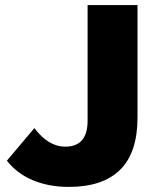

<svg xmlns="http://www.w3.org/2000/svg" viewBox="-20 -720 624 754"><path d="M7 -89 115 -217Q170 -144 236 -144Q324 -144 324 -246V-700H520V-258Q520 -121 452 -53.5Q384 14 250 14Q172 14 109.5 -12Q47 -38 7 -89Z"/></svg>

Font: CMG Sans ExtraBold
Style: Regular
Weight: 800
Designer: Julieta Ulanovsky
Foundry: Julieta Ulanovsky
Version: Version 7.200